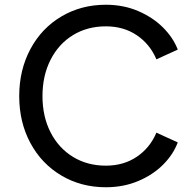

<svg xmlns="http://www.w3.org/2000/svg" viewBox="-20 -777 819 809"><path d="M61 -372Q61 -482 108 -570Q155 -658 238.5 -707.5Q322 -757 426 -757Q500 -757 562 -730.5Q624 -704 667 -661Q710 -618 729 -568L639 -527Q612 -591 556.5 -628.5Q501 -666 426 -666Q348 -666 287.5 -629Q227 -592 193 -525Q159 -458 159 -372Q159 -286 193 -219.5Q227 -153 287.5 -116Q348 -79 426 -79Q501 -79 556.5 -116.5Q612 -154 639 -218L729 -177Q710 -126 667 -83Q624 -40 562 -14Q500 12 426 12Q322 12 238.5 -37.5Q155 -87 108 -174.5Q61 -262 61 -372Z"/></svg>

Font: Evergrow Sans 
Style: Medium
Weight: 500
Foundry: 10Web
Version: Version 1.000